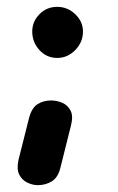

<svg xmlns="http://www.w3.org/2000/svg" viewBox="-20 -446 344 560"><path d="M90 94Q75 94 59.5 86.5Q44 79 36 63Q28 47 34 20L65 -103Q73 -132 90 -142.5Q107 -153 129 -153Q146 -153 162 -146Q178 -139 186 -123Q194 -107 187 -80L156 44Q149 72 131 83Q113 94 90 94ZM147 -277Q116 -277 95 -300Q74 -323 74 -354Q74 -383 95 -404.5Q116 -426 147 -426Q177 -426 199.5 -404.5Q222 -383 222 -354Q222 -323 199.5 -300Q177 -277 147 -277Z"/></svg>

Font: Edu SA Beginner
Style: Bold
Weight: 700
Version: Version 1.003